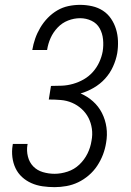

<svg xmlns="http://www.w3.org/2000/svg" viewBox="-20 -763 540 791"><path d="M205 8Q180 8 155.5 4.5Q131 1 109.5 -8.5Q88 -18 71 -33.5Q54 -49 44 -70Q34 -91 31 -115.5Q28 -140 32 -164Q32 -166 32.5 -167.5Q33 -169 33 -170H94Q94 -169 93.5 -168Q93 -167 93 -166Q89 -142 95 -118Q101 -94 117 -77.5Q133 -61 156.5 -54Q180 -47 205 -47Q231 -47 258.5 -56Q286 -65 307 -85Q328 -105 340.5 -130.5Q353 -156 357 -183Q362 -208 358.5 -232.5Q355 -257 344.5 -277.5Q334 -298 316.5 -314Q299 -330 277 -339.5Q255 -349 230.5 -351Q206 -353 181 -353L190 -409Q213 -409 235.5 -410Q258 -411 281 -417.5Q304 -424 325 -436Q346 -448 362.5 -466.5Q379 -485 389 -507Q399 -529 403 -551Q407 -576 404.5 -601Q402 -626 390.5 -646.5Q379 -667 357 -677.5Q335 -688 310 -688Q285 -688 260.5 -678.5Q236 -669 217.5 -649.5Q199 -630 188.5 -606.5Q178 -583 174 -557H113Q117 -581 125 -604Q133 -627 146 -649Q159 -671 177 -689.5Q195 -708 216.5 -720.5Q238 -733 262 -738Q286 -743 310 -743Q335 -743 359.5 -737.5Q384 -732 404 -719Q424 -706 437.5 -686Q451 -666 458 -643Q465 -620 466 -594.5Q467 -569 463 -544Q458 -516 445.5 -488.5Q433 -461 413 -439Q393 -417 366.5 -401.5Q340 -386 312 -378Q340 -366 363 -345.5Q386 -325 400 -297.5Q414 -270 418.5 -238.5Q423 -207 417 -174Q413 -149 404 -125.5Q395 -102 380.5 -80Q366 -58 345.5 -40.5Q325 -23 302 -12Q279 -1 254 3.5Q229 8 205 8Z"/></svg>

Font: Iosevka Curly Slab LtObl
Style: Regular
Weight: 300
Italic angle: -9°
Monospace: yes
Designer: Belleve Invis
Foundry: Belleve Invis
Version: Version 11.0.0; ttfautohint (v1.8.3)